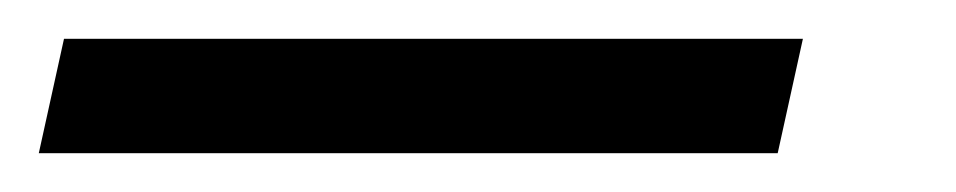

<svg xmlns="http://www.w3.org/2000/svg" viewBox="-100 63 493 99"><path d="M-80 142 -67 83H314L301 142Z"/></svg>

Font: Noto Serif ExtraCondensed ExtraBold
Style: Italic
Weight: 800
Width: 2
Italic angle: -12°
Designer: Monotype Design Team
Foundry: Monotype Imaging Inc.
Version: Version 2.013